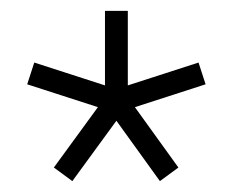

<svg xmlns="http://www.w3.org/2000/svg" viewBox="-20 -740 458 353"><path d="M113 -407 79 -432 160 -543 30 -585 43 -625 173 -583V-720H215V-583L345 -625L358 -585L228 -543L308 -432L274 -407L194 -518Z"/></svg>

Font: Vela Sans ExtLt
Style: Regular
Weight: 200
Designer: Principal design: Mikhail Sharanda - project Manrope.
Design modification: Ravid Balaliev
Foundry: Mikhail Sharanda
Version: Version 1.001